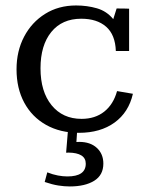

<svg xmlns="http://www.w3.org/2000/svg" viewBox="-20 -465 534 692"><path d="M264.6 13.7Q196.8 13.7 146 -14.9Q95.2 -43.5 67.4 -95Q39.6 -146.5 39.6 -215.3Q39.6 -280.8 66.9 -332.8Q94.2 -384.8 142.6 -415Q190.9 -445.3 254.4 -445.3Q293.9 -445.3 329.3 -435.1Q364.7 -424.8 388.2 -396L400.4 -434.6Q402.8 -434.6 412.8 -434.3Q422.9 -434.1 432.9 -434.1Q442.9 -434.1 445.3 -433.6V-281.2H397.5Q395.5 -339.8 362.5 -368.7Q329.6 -397.5 272.9 -397.5Q203.6 -397.5 164.8 -349.6Q126 -301.8 126 -218.8Q126 -134.8 166 -85.7Q206.1 -36.6 273.9 -36.6Q322.8 -36.6 355.7 -62.7Q388.7 -88.9 401.9 -136.7L459 -127Q443.8 -60.1 392.8 -23.2Q341.8 13.7 264.6 13.7ZM231.4 207Q211.9 207 190.2 203.6Q168.5 200.2 141.1 190.9L150.4 156.2Q170.4 164.1 188.7 167.5Q207 170.9 222.7 170.9Q289.1 170.9 289.1 125Q289.1 105 273.2 95.2Q257.3 85.4 227.5 85Q221.2 85 218.3 85.4L225.1 2.9H258.3L255.4 46.9Q255.9 46.9 259.5 46.6Q263.2 46.4 265.6 46.4Q305.7 46.4 329.1 68.1Q352.5 89.8 352.5 124.5Q352.5 166 319.6 186.5Q286.6 207 231.4 207Z"/></svg>

Font: Kameron
Style: Regular
Weight: 400
Designer: Vernon Adams
Foundry: Vernon Adams
Version: Version 1.100